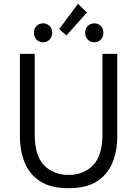

<svg xmlns="http://www.w3.org/2000/svg" viewBox="-20 -977 723 1012"><path d="M341 15Q248 15 192 -21Q136 -57 110.5 -119Q85 -181 85 -258V-693H163V-267Q163 -156 212.5 -105.5Q262 -55 341 -55Q421 -55 470.5 -106Q520 -157 520 -267V-693H598V-258Q598 -181 572.5 -119Q547 -57 491 -21Q435 15 341 15ZM330 -790 292 -824 391 -957 438 -911ZM207 -754Q187 -754 173 -768Q159 -782 159 -804Q159 -827 173 -840.5Q187 -854 207 -854Q227 -854 241 -840.5Q255 -827 255 -804Q255 -782 241 -768Q227 -754 207 -754ZM477 -754Q457 -754 443 -768Q429 -782 429 -804Q429 -827 443 -840.5Q457 -854 477 -854Q497 -854 511 -840.5Q525 -827 525 -804Q525 -782 511 -768Q497 -754 477 -754Z"/></svg>

Font: Ubuntu Sans
Style: Regular
Weight: 400
Designer: Dalton Maag Ltd
Foundry: Dalton Maag Ltd
Version: Version 1.006; ttfautohint (v1.8.4.7-5d5b)